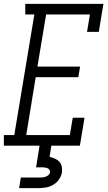

<svg xmlns="http://www.w3.org/2000/svg" viewBox="-42 -755 562 995"><path d="M-22 0V-55H32L136 -680H89V-735H494L470 -590H409L424 -680H197L152 -410H373L364 -355H143L94 -55H320L335 -145H396L372 0ZM57 220 66 165H166Q174 165 181.5 164Q189 163 196.5 160Q204 157 210 151.5Q216 146 217 138Q219 131 214.5 125Q210 119 203.5 116.5Q197 114 190 113Q183 112 175 112H145L163 0H224L215 58Q229 61 242.5 67Q256 73 265.5 83Q275 93 278 108Q281 123 279 138Q276 157 264 174.5Q252 192 234 202.5Q216 213 196.5 216.5Q177 220 157 220Z"/></svg>

Font: Iosevka Slab Light
Style: Italic
Weight: 300
Italic angle: -9°
Monospace: yes
Designer: Belleve Invis
Foundry: Belleve Invis
Version: Version 11.1.1; ttfautohint (v1.8.3)